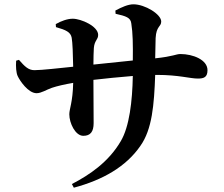

<svg xmlns="http://www.w3.org/2000/svg" viewBox="-20 -813 1040 892"><path d="M55 -531C53 -504 55 -475 62 -460C72 -438 111 -380 150 -380C172 -380 195 -396 221 -405C245 -413 279 -421 320 -428C318 -338 302 -307 302 -282C302 -241 330 -182 367 -182C400 -182 415 -201 415 -241L414 -442C466 -448 534 -455 597 -460C595 -343 581 -224 541 -157C485 -61 397 -1 314 42L323 59C458 23 566 -39 632 -135C687 -212 696 -326 701 -465H710C810 -465 863 -448 899 -448C927 -448 944 -454 944 -487C944 -535 877 -562 818 -562C798 -562 786 -551 701 -542L703 -636C706 -693 729 -688 729 -713C729 -747 653 -793 600 -793C575 -793 546 -780 516 -764L517 -749C566 -738 587 -731 590 -704C597 -661 598 -606 597 -532L414 -513C414 -543 415 -573 416 -590C419 -626 436 -628 436 -651C436 -691 357 -726 318 -726C293 -726 263 -715 239 -701L240 -687C286 -674 308 -664 313 -638C317 -616 319 -561 320 -503C260 -497 174 -487 140 -487C112 -487 95 -504 68 -535Z"/></svg>

Font: Noto Serif JP
Style: Bold
Weight: 700
Designer: Ryoko NISHIZUKA 西塚涼子 (kana & ideographs); Frank Grießhammer (Latin, Greek & Cyrillic); Wenlong ZHANG 张文龙 (bopomofo); San
Foundry: Adobe
Version: Version 2.001;hotconv 1.1.0;makeotfexe 2.6.0